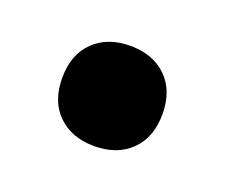

<svg xmlns="http://www.w3.org/2000/svg" viewBox="-44 -199 317 270"><g transform="rotate(20 114.0 -64.0)"><path d="M168.5 -9Q148 11 114 11Q80 11 59.5 -9Q39 -29 39 -64Q39 -99 59.5 -119Q80 -139 114 -139Q148 -139 168.5 -119Q189 -99 189 -64Q189 -29 168.5 -9Z"/></g></svg>

Font: Easer Grotesk
Style: Regular
Weight: 400
Designer: Boardeaser, Bonnie Shaver-Troup, Thomas Jockin
Foundry: Lexend
Version: Version 1.008;Glyphs 3.1.2 (3151)